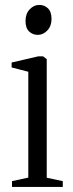

<svg xmlns="http://www.w3.org/2000/svg" viewBox="-20 -740 287 760"><path d="M27.5 0V-23L92 -37V-456L26 -473V-492.5L131.5 -517H150.5L165 -506V-36.5L228.5 -23V0ZM129 -602Q109.5 -602 95.2 -615.5Q81 -629 81 -657Q81 -685.5 97.5 -703Q114 -720.5 135 -720.5H136Q155.5 -720.5 169.8 -707Q184 -693.5 184 -665Q184 -637 167.5 -619.5Q151 -602 130 -602Z"/></svg>

Font: Merriweather 120pt Light
Style: Regular
Weight: 300
Version: Version 2.100